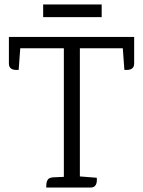

<svg xmlns="http://www.w3.org/2000/svg" viewBox="-20 -843 643 863"><path d="M20 -677H583V-557Q583 -525 539 -529L532 -626H339V-50L415 -44Q419 0 387 0H188Q188 0 188 -8Q188 -34 202 -42Q209 -45 219 -46L267 -48V-626H71L64 -529Q20 -525 20 -557ZM437 -823V-766H174V-823Z"/></svg>

Font: Karma
Style: Regular
Weight: 400
Designer: Joana Correia
Foundry: Indian Type Foundry
Version: Version 1.202;PS 1.0;hotconv 1.0.78;makeotf.lib2.5.61930; tt